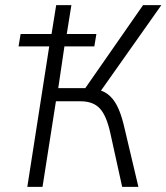

<svg xmlns="http://www.w3.org/2000/svg" viewBox="-20 -725 646 745"><path d="M86 0 171 -545H52L60 -593H180L198 -705H257L239 -593H354L346 -545H230L206 -383H328L297 -363L535 -705H606L361 -358L346 -379Q376 -376 397.5 -360Q419 -344 434 -315Q449 -286 460 -241L517 0H454L408 -209Q393 -277 367 -304.5Q341 -332 293 -332H197L145 0Z"/></svg>

Font: Nunito Sans 10pt Condensed Light
Style: Italic
Weight: 300
Width: 3
Italic angle: -9°
Designer: Vernon Adams
Foundry: Vernon Adams
Version: Version 3.101;gftools[0.9.27]